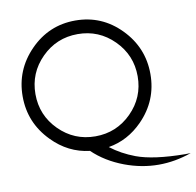

<svg xmlns="http://www.w3.org/2000/svg" viewBox="-83 -714 946 925"><g transform="rotate(-10 390.5 -252.0)"><path d="M343.8 -62.5Q447.3 -62.5 520.5 -135.7Q593.8 -209 593.8 -312.5Q593.8 -416 520.5 -489.3Q447.3 -562.5 343.8 -562.5Q240.2 -562.5 167 -489.3Q93.8 -416 93.8 -312.5Q93.8 -209 167 -135.7Q240.2 -62.5 343.8 -62.5ZM305.2 2Q200.2 -10.3 123 -89.8Q31.2 -183.1 31.2 -312.5Q31.2 -441.9 122.8 -535.4Q214.4 -628.9 343.8 -628.9Q473.1 -628.9 564.7 -535.4Q656.2 -441.9 656.2 -312.5Q656.2 -183.1 564.9 -89.8Q492.7 -16.1 397.5 -0.5Q449.2 39.6 516.6 64.9Q599.1 95.7 754.4 97.2Q768.1 97.2 781.2 96.7Q700.7 125 620.6 125Q537.6 125 455.1 94.2Q366.7 61 305.2 2Z"/></g></svg>

Font: Juliett
Style: Regular
Weight: 400
Designer: GGBotNet
Foundry: GGBotNet
Version: 0.60